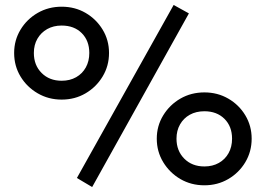

<svg xmlns="http://www.w3.org/2000/svg" viewBox="-20 -737 1072 774"><path d="M351.5 17 290 -19.5 680 -717 741.5 -683ZM228.5 -335.5Q175.5 -335.5 132 -360.8Q88.5 -386 62.8 -428.5Q37 -471 37 -523.5Q37 -575 62.8 -617.5Q88.5 -660 132 -685Q175.5 -710 228.5 -710Q282 -710 325 -685Q368 -660 393.8 -617.5Q419.5 -575 419.5 -523.5Q419.5 -471.5 393.8 -428.8Q368 -386 325 -360.8Q282 -335.5 228.5 -335.5ZM228.5 -411.5Q262 -411.5 287 -425.8Q312 -440 326 -465.2Q340 -490.5 340 -523.5Q340 -573 309.5 -603.5Q279 -634 228.5 -634Q195.5 -634 170.2 -619.8Q145 -605.5 130.8 -580.8Q116.5 -556 116.5 -523.5Q116.5 -474 147.8 -442.8Q179 -411.5 228.5 -411.5ZM804 10Q750.5 10 707.2 -15.2Q664 -40.5 638 -83.2Q612 -126 612 -178Q612 -229.5 638 -272Q664 -314.5 707.2 -339.5Q750.5 -364.5 804 -364.5Q857 -364.5 900.2 -339.5Q943.5 -314.5 969 -272Q994.5 -229.5 994.5 -178Q994.5 -126 969 -83.2Q943.5 -40.5 900.2 -15.2Q857 10 804 10ZM804 -66Q837 -66 862.2 -80.2Q887.5 -94.5 901.5 -119.8Q915.5 -145 915.5 -178Q915.5 -227.5 884.8 -258Q854 -288.5 804 -288.5Q770.5 -288.5 745.2 -274.5Q720 -260.5 705.8 -235.5Q691.5 -210.5 691.5 -178Q691.5 -129 722.8 -97.5Q754 -66 804 -66Z"/></svg>

Font: Geologica Roman
Style: Regular
Weight: 400
Designer: Sindre Bremnes, Frode Helland
Foundry: Monokrom Skriftforlag AS
Version: Version 1.010;gftools[0.9.28]